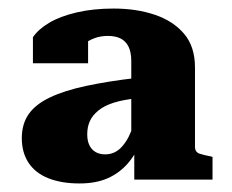

<svg xmlns="http://www.w3.org/2000/svg" viewBox="-20 -740 543 449"><path d="M301 -558 300 -510Q269 -507 246.5 -500Q224 -493 210 -481.5Q196 -470 190 -456.5Q184 -443 184 -426Q184 -411 189 -400.5Q194 -390 203.5 -384.5Q213 -379 226 -379Q250 -379 266.5 -398.5Q283 -418 291 -446L312 -415Q299 -381 279 -358Q259 -335 231.5 -323Q204 -311 166 -311Q124 -311 93.5 -323Q63 -335 47 -359Q31 -383 31 -417Q31 -450 47 -473Q63 -496 96.5 -512Q130 -528 181 -539Q232 -550 301 -558ZM294 -320V-401L287 -395V-597Q287 -618 280.5 -631Q274 -644 262 -650Q250 -656 232 -656Q215 -656 200.5 -650.5Q186 -645 175 -636Q164 -627 157 -614Q155 -627 158.5 -637Q162 -647 169.5 -654Q177 -661 186 -664V-592H57V-653Q70 -672 95.5 -687Q121 -702 159.5 -711Q198 -720 246 -720Q299 -720 342 -705.5Q385 -691 410.5 -661Q436 -631 436 -582V-397Q436 -384 447 -380.5Q458 -377 474 -374L477 -373V-320Z"/></svg>

Font: Roboto Serif 36pt
Style: Bold
Weight: 700
Version: Version 1.008